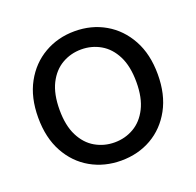

<svg xmlns="http://www.w3.org/2000/svg" viewBox="-100 -628 761 746"><g transform="rotate(-20 280.5 -255.5)"><path d="M280.6 12Q211.5 12 155.2 -19.9Q99 -51.9 66.2 -111.8Q33.4 -171.7 33.4 -254.9Q33.4 -338.3 66.2 -398.1Q99 -458 155.2 -490.3Q211.5 -522.7 280.6 -522.7Q350.6 -522.7 406.4 -490.3Q462.2 -458 495 -398.1Q527.8 -338.3 527.8 -254.9Q527.8 -171.7 495 -111.8Q462.2 -51.9 406.4 -19.9Q350.6 12 280.6 12ZM280.6 -63.3Q324 -63.3 360.1 -84.2Q396.3 -105 417.8 -147.6Q439.4 -190.1 439.4 -254.9Q439.4 -320.5 417.8 -363.1Q396.3 -405.6 360.1 -426.5Q324 -447.4 280.6 -447.4Q237.2 -447.4 201 -426.5Q164.8 -405.6 143.3 -363.1Q121.8 -320.5 121.8 -254.9Q121.8 -190.1 143.3 -147.6Q164.8 -105 201 -84.2Q237.2 -63.3 280.6 -63.3Z"/></g></svg>

Font: TikTok Sans Light
Style: Regular
Weight: 300
Version: Version 4.000